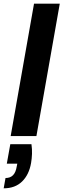

<svg xmlns="http://www.w3.org/2000/svg" viewBox="-36 -740 345 1044"><path d="M22 0 149 -720H289L162 0ZM-16 284 -6 228Q20 228 35 212.5Q50 197 55 165L58 150H1L20 44H135Q139 71 138 97Q137 123 133 146Q122 210 84 247Q46 284 -16 284Z"/></svg>

Font: DM Sans 12pt ExtraBold
Style: Italic
Weight: 800
Italic angle: -10°
Version: Version 4.004;gftools[0.9.30]